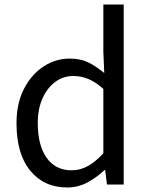

<svg xmlns="http://www.w3.org/2000/svg" viewBox="-20 -816 660 849"><path d="M277 13Q175 13 114 -61Q53 -135 53 -271Q53 -359 86 -423Q119 -487 172.5 -522Q226 -557 288 -557Q336 -557 370.5 -540Q405 -523 441 -493L437 -587V-796H527V0H453L445 -64H442Q410 -33 368 -10Q326 13 277 13ZM297 -63Q335 -63 369 -82Q403 -101 437 -138V-423Q402 -454 370 -467Q338 -480 304 -480Q260 -480 224.5 -454Q189 -428 168 -381Q147 -334 147 -272Q147 -174 186 -118.5Q225 -63 297 -63Z"/></svg>

Font: Source Han Sans SC
Style: Regular
Weight: 400
Designer: Ryoko NISHIZUKA 西塚涼子 (kana, bopomofo & ideographs); Paul D. Hunt (Latin, Greek & Cyrillic); Sandoll Communications 산돌커뮤니
Foundry: Adobe
Version: Version 2.002;hotconv 1.0.116;makeotfexe 2.5.65601; ttfautoh